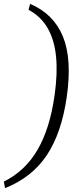

<svg xmlns="http://www.w3.org/2000/svg" viewBox="-46 -809 421 995"><path d="M110 -789Q232 -737 280 -620Q328 -503 300 -307Q273 -119 196 -4Q119 111 -20 166L-26 132Q85 77 149 -33.5Q213 -144 237 -316Q253 -429 244.5 -515.5Q236 -602 201 -663Q166 -724 102 -758Z"/></svg>

Font: Exo 2 Light
Style: Italic
Weight: 300
Italic angle: -8°
Designer: Natanael Gama
Foundry: Natanael Gama
Version: Version 2.010